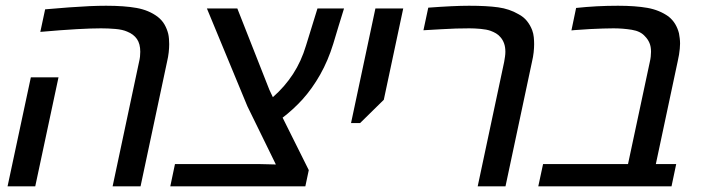

<svg xmlns="http://www.w3.org/2000/svg" viewBox="-20 -661 2489 681"><path d="M379.4 0 473.1 -440.9Q475.6 -451.2 476.6 -460.2Q477.5 -469.2 477.5 -477.5Q477.5 -505.4 465.8 -522.5Q454.1 -539.6 431.2 -548.8Q414.6 -556.2 389.2 -558.3Q363.8 -560.5 338.4 -560.5Q304.7 -560.5 252.4 -557.6Q200.2 -554.7 123 -547.9L140.1 -627.9Q185.5 -631.8 224.6 -634.8Q263.7 -637.7 296.9 -639.2Q330.1 -640.6 356.4 -640.6Q420.9 -640.6 464.4 -632.8Q507.8 -625 539.1 -601.6Q554.7 -589.4 563.5 -574Q572.3 -558.6 576.7 -541Q578.6 -532.7 579.3 -523.2Q580.1 -513.7 580.1 -504.4Q580.1 -491.2 578.4 -475.3Q576.7 -459.5 572.3 -440.9L478.5 0ZM6.8 0 89.4 -386.7H187.5L105 0Z M584 0 600.6 -79.1H897.9Q912.6 -78.6 928 -78.4Q943.4 -78.1 958.5 -77.6L857.4 -284.2L713.9 -630.9H821.8L935.1 -343.3Q938.5 -336.4 941.4 -329.8Q944.3 -323.2 947.8 -316.4Q989.7 -353 1019.3 -398.4Q1048.8 -443.8 1065.4 -499.5L1106 -630.9H1200.2Q1190.4 -599.6 1180.9 -568.4Q1171.4 -537.1 1162.1 -505.9Q1143.6 -445.8 1115.5 -396.2Q1087.4 -346.7 1052.7 -308.1Q1036.6 -290.5 1018.8 -274.2Q1001 -257.8 982.4 -243.7L1075.2 -57.6L1063 0Z M1225.1 -224.6 1311.5 -630.9H1410.2L1341.3 -307.1L1257.3 -224.6Z M1674.3 0 1768.1 -440.9Q1770 -451.2 1771.2 -460.2Q1772.5 -469.2 1772.5 -477.5Q1772.5 -494.6 1767.8 -507.3Q1763.2 -520 1754.9 -529.3Q1748.5 -537.1 1739.5 -542.5Q1730.5 -547.9 1719.7 -551.8Q1706.1 -556.6 1684.3 -558.6Q1662.6 -560.5 1645 -560.5Q1620.6 -560.5 1597.4 -559.8Q1574.2 -559.1 1546.6 -557.4Q1519 -555.7 1481.9 -553.7L1499 -633.8Q1543.9 -637.2 1580.1 -638.9Q1616.2 -640.6 1643.6 -640.6Q1707 -640.6 1747.1 -635Q1787.1 -629.4 1818.8 -610.8Q1837.4 -601.1 1849.1 -586.4Q1860.8 -571.8 1867.7 -553.7Q1872.1 -541.5 1873.3 -528.8Q1874.5 -516.1 1874.5 -504.4Q1874.5 -491.2 1872.8 -475.3Q1871.1 -459.5 1866.7 -440.9L1772.9 0Z M1889.2 0 1906.2 -79.1H2207.5L2284.7 -440.9Q2287.1 -451.2 2288.1 -460.2Q2289.1 -469.2 2289.1 -477.5Q2289.1 -496.1 2283.4 -509Q2277.8 -522 2268.1 -531.7Q2252.4 -550.3 2220.7 -555.4Q2189 -560.5 2155.8 -560.5Q2139.2 -560.5 2118.4 -559.8Q2097.7 -559.1 2072.5 -557.9Q2047.4 -556.6 2017.6 -554.2L2006.8 -553.2L2023.4 -632.8Q2059.6 -636.7 2096.7 -638.7Q2133.8 -640.6 2171.9 -640.6Q2233.4 -640.6 2276.1 -633.1Q2318.8 -625.5 2351.1 -602.5Q2365.7 -590.8 2374.8 -575.7Q2383.8 -560.5 2388.2 -543Q2389.6 -534.7 2390.9 -525.4Q2392.1 -516.1 2392.1 -506.3Q2392.1 -498 2391.1 -488Q2390.1 -478 2388.4 -467Q2386.7 -456.1 2383.8 -443.8L2306.2 -79.1H2378.4L2361.8 0Z"/></svg>

Font: Open Sans Medium
Style: Italic
Weight: 500
Italic angle: -12°
Designer: Monotype Design Team
Foundry: Monotype Imaging Inc.
Version: Version 3.000